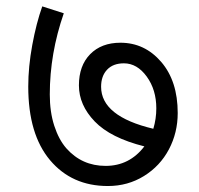

<svg xmlns="http://www.w3.org/2000/svg" viewBox="-20 -659 641 617"><path d="M326.6 -61.2Q210.8 -61.2 140.8 -144.3Q70.8 -227.5 70.8 -380.7Q70.8 -444.4 83.7 -514.4Q96.6 -584.4 115.8 -638.5L185 -616.3Q140 -486.9 140 -355.4Q140 -299.3 154.4 -254.8Q168.9 -210.3 193.1 -182.5Q243.2 -125.9 319.5 -125.9Q395.9 -125.9 443.9 -188.6Q335.2 -215.9 284.4 -268.7Q233.6 -321.5 233.6 -384.7Q233.6 -447.9 269.7 -484.8Q305.9 -521.7 367 -521.7Q444.9 -521.7 498 -460.1Q551.1 -398.4 551.1 -295.8Q551.1 -232.6 522.8 -179Q494.4 -125.4 442.6 -93.3Q390.8 -61.2 326.6 -61.2ZM304.9 -380.2Q304.9 -285.1 472.7 -245.2Q482.3 -277 482.3 -310.9Q482.3 -370.6 451.5 -413Q420.6 -455.5 378.2 -455.5Q343.3 -455.5 324.1 -435Q304.9 -414.6 304.9 -380.2Z"/></svg>

Font: KhulaRegular
Style: Regular
Weight: 400
Designer: Erin McLaughlin, Steve Matteson
Version: Version 1.001;PS 1.0;hotconv 1.0.72;makeotf.lib2.5.5900; ttf